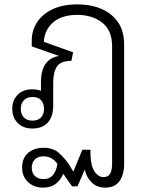

<svg xmlns="http://www.w3.org/2000/svg" viewBox="-20 -581 675 877"><path d="M177 276Q135 276 108 250.5Q81 225 81 185Q81 141 108.5 117.5Q136 94 179 94Q223 94 249.5 118Q276 142 295 170L315 203L356 103H393Q392 171 410 199.5Q428 228 453 228Q474 228 483 212.5Q492 197 492 167V-370Q492 -443 446.5 -478Q401 -513 333 -513Q263 -513 223.5 -479.5Q184 -446 180 -390L314 -342L306 -303Q257 -303 240 -277Q223 -251 223 -203V-99Q223 -49 198.5 -21.5Q174 6 128 6Q85 6 60.5 -19.5Q36 -45 36 -84Q36 -123 60.5 -148Q85 -173 128 -173Q150 -173 167 -166V-205Q167 -311 248 -325V-326L125 -369V-396Q125 -442 149.5 -479.5Q174 -517 220.5 -539Q267 -561 334 -561Q395 -561 443 -540.5Q491 -520 519 -479.5Q547 -439 547 -377V167Q547 216 526 246Q505 276 460 276Q423 276 399 252.5Q375 229 367 194L334 270H309L269 213Q258 240 235.5 258Q213 276 177 276ZM128 -30Q154 -30 167.5 -44.5Q181 -59 181 -84Q181 -109 167.5 -123.5Q154 -138 128 -138Q103 -138 89 -123Q75 -108 75 -84Q75 -59 89 -44.5Q103 -30 128 -30ZM179 237Q208 237 223.5 216.5Q239 196 242 167Q217 133 179 133Q153 133 139 147.5Q125 162 125 185Q125 209 139.5 223Q154 237 179 237Z"/></svg>

Font: Noto Sans Thai Looped Light
Style: Regular
Weight: 300
Designer: Sasikarn Vongin, Ben Mitchell
Foundry: The Fontpad Ltd
Version: Version 1.001; ttfautohint (v1.8.4.7-5d5b)